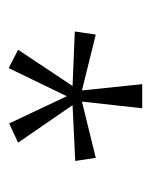

<svg xmlns="http://www.w3.org/2000/svg" viewBox="26 -826 339 430"><g transform="rotate(90 195.0 -610.5)"><path d="M132 -461 195 -591 256 -462 299 -482 215 -604 340 -610 333 -656 207 -625 222 -760H168L182 -625L57 -656L50 -609L172 -604L91 -482Z"/></g></svg>

Font: Kathrein 37 Thin Condensed
Style: Regular
Weight: 250
Width: 3
Designer: Lazydogs Typefoundry, based on Open Sans by Ascender Corporation
Foundry: Lazydogs Typefoundry
Version: Version 1.003;PS 001.003;hotconv 1.0.88;makeotf.lib2.5.64775